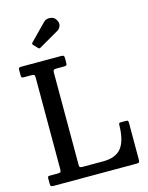

<svg xmlns="http://www.w3.org/2000/svg" viewBox="-142 -1078 900 1166"><g transform="rotate(-15 308.0 -495.5)"><path d="M90.5 -684H42Q32 -684 29.2 -687.2Q26.5 -690.5 26.5 -701V-734Q26.5 -744 29.8 -747Q33 -750 44 -750H292.5Q305 -750 309.5 -747.2Q314 -744.5 314 -732V-702Q314 -690 310 -687Q306 -684 295 -684H247Q235.5 -684 230.8 -680.5Q226 -677 226 -664V-84Q226 -72 230.8 -69Q235.5 -66 247.5 -66H376.5Q455.5 -66 490.8 -110.8Q526 -155.5 527.5 -252.5Q528 -261 529.8 -264.2Q531.5 -267.5 539.5 -267.5H569Q579.5 -267.5 583.5 -265.5Q587.5 -263.5 587.5 -253V-23.5Q587.5 -9 584.8 -4.5Q582 0 567.5 0H48Q36 0 31.2 -3Q26.5 -6 26.5 -19V-50Q26.5 -59 28.5 -62.5Q30.5 -66 39 -66H87.5Q102 -66 106.8 -69.2Q111.5 -72.5 111.5 -87V-664Q111.5 -677 107.5 -680.5Q103.5 -684 90.5 -684ZM170.5 -835 148 -858.5Q140 -867 148 -874.5L248.5 -977Q263.5 -992.5 288.2 -990.8Q313 -989 325 -970Q339 -948.5 332.8 -930.2Q326.5 -912 311 -903L189.5 -833Q183 -829 179.5 -829Q176 -829 170.5 -835Z"/></g></svg>

Font: Besley* Narrow Medium
Style: Regular
Weight: 500
Width: 4
Designer: Owen Earl
Foundry: indestructible type*
Version: Version 3.000; ttfautohint (v1.8.3)